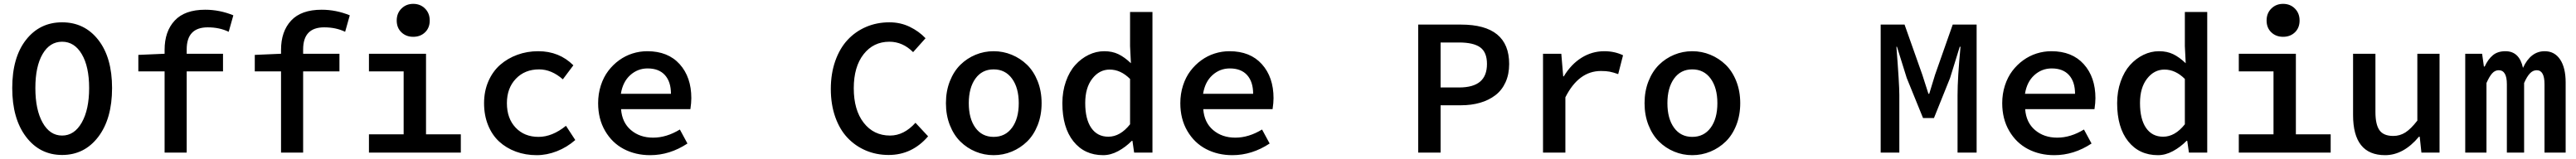

<svg xmlns="http://www.w3.org/2000/svg" viewBox="-20 -787 13267 820"><path d="M299.8 12.2Q185.1 12.2 114 -81.5Q43 -175.3 43 -333Q43 -490.7 113.8 -581.3Q184.6 -671.9 299.8 -671.9Q415.5 -671.9 486.3 -581.1Q557.1 -490.2 557.1 -333Q557.1 -174.8 486.1 -81.3Q415 12.2 299.8 12.2ZM439 -333Q439 -443.8 401.1 -507.8Q363.3 -571.8 299.8 -571.8Q236.3 -571.8 199.2 -508.1Q162.1 -444.3 162.1 -333Q162.1 -221.2 199.5 -154.5Q236.8 -87.9 299.8 -87.9Q362.8 -87.9 400.9 -154.8Q439 -221.7 439 -333Z M827.6 0V-418.9H692.4V-503.9L827.6 -509.8V-529.8Q827.6 -625 879.6 -680.9Q931.6 -736.8 1036.6 -736.8Q1111.3 -736.8 1181.6 -708L1157.7 -623Q1110.4 -646 1049.8 -646Q941.4 -646 941.4 -532.2V-509.8H1128.4V-418.9H941.4V0Z M1427.2 0V-418.9H1292V-503.9L1427.2 -509.8V-529.8Q1427.2 -625 1479.2 -680.9Q1531.2 -736.8 1636.2 -736.8Q1710.9 -736.8 1781.2 -708L1757.3 -623Q1710 -646 1649.4 -646Q1541 -646 1541 -532.2V-509.8H1728V-418.9H1541V0Z M2107.9 -597.2Q2071.3 -597.2 2047.1 -620.4Q2022.9 -643.6 2022.9 -681.2Q2022.9 -718.8 2047.4 -742.9Q2071.8 -767.1 2107.9 -767.1Q2144.5 -767.1 2168.7 -742.9Q2192.9 -718.8 2192.9 -681.2Q2192.9 -643.6 2168.9 -620.4Q2145 -597.2 2107.9 -597.2ZM1879.9 0V-94.2H2058.6V-418.9H1879.9V-509.8H2173.8V-94.2H2353V0Z M2743.7 13.2Q2686 13.2 2636.5 -5.1Q2586.9 -23.4 2550.5 -56.9Q2514.2 -90.3 2493.4 -141.4Q2472.7 -192.4 2472.7 -254.9Q2472.7 -316.9 2495.1 -368.2Q2517.6 -419.4 2555.9 -452.9Q2594.2 -486.3 2644.5 -504.6Q2694.8 -522.9 2751.5 -522.9Q2859.9 -522.9 2932.6 -450.2L2878.4 -377.9Q2819.8 -429.2 2756.3 -429.2Q2682.6 -429.2 2636.5 -380.9Q2590.3 -332.5 2590.3 -254.9Q2590.3 -176.3 2635.3 -128.7Q2680.2 -81.1 2753.4 -81.1Q2823.7 -81.1 2894.5 -138.2L2942.4 -64.9Q2899.4 -27.3 2847.7 -7.1Q2795.9 13.2 2743.7 13.2Z M3328.1 13.2Q3252.9 13.2 3192.6 -18.3Q3132.3 -49.8 3096.2 -111.6Q3060.1 -173.3 3060.1 -254.9Q3060.1 -303.2 3074 -346.2Q3087.9 -389.2 3112.1 -421.1Q3136.2 -453.1 3168.2 -476.3Q3200.2 -499.5 3237.3 -511.2Q3274.4 -522.9 3313 -522.9Q3419.9 -522.9 3480 -456.1Q3540 -389.2 3540 -280.8Q3540 -256.8 3535.2 -224.1H3178.2Q3183.1 -155.3 3229 -116.2Q3274.9 -77.1 3343.3 -77.1Q3412.1 -77.1 3481 -119.1L3520 -46.9Q3429.2 13.2 3328.1 13.2ZM3177.2 -303.2H3435.1Q3435.1 -365.2 3404.1 -399.7Q3373 -434.1 3314.9 -434.1Q3263.7 -434.1 3225.3 -399.4Q3187 -364.7 3177.2 -303.2Z M4556.2 12.2Q4493.2 12.2 4439 -10.7Q4384.8 -33.7 4344.5 -76.2Q4304.2 -118.7 4281.2 -183.6Q4258.3 -248.5 4258.3 -328.1Q4258.3 -407.2 4281.2 -472.4Q4304.2 -537.6 4344.5 -581.1Q4384.8 -624.5 4439.9 -648.2Q4495.1 -671.9 4560.1 -671.9Q4616.7 -671.9 4664.3 -648.9Q4711.9 -626 4746.1 -589.8L4682.1 -518.1Q4628.4 -571.8 4560.1 -571.8Q4477.5 -571.8 4427 -507.1Q4376.5 -442.4 4376.5 -332Q4376.5 -219.7 4427.7 -153.8Q4479 -87.9 4563.5 -87.9Q4634.8 -87.9 4694.3 -153.8L4759.3 -84Q4676.8 12.2 4556.2 12.2Z M5189.9 -5.1Q5145.5 13.2 5096.7 13.2Q5047.9 13.2 5003.7 -5.1Q4959.5 -23.4 4925.5 -56.9Q4891.6 -90.3 4871.3 -141.6Q4851.1 -192.9 4851.1 -254.9Q4851.1 -316.9 4871.3 -368.2Q4891.6 -419.4 4925.5 -452.9Q4959.5 -486.3 5003.7 -504.6Q5047.9 -522.9 5096.7 -522.9Q5145.5 -522.9 5189.9 -504.6Q5234.4 -486.3 5268.8 -452.9Q5303.2 -419.4 5323.5 -368.2Q5343.8 -316.9 5343.8 -254.9Q5343.8 -192.9 5323.5 -141.6Q5303.2 -90.3 5268.8 -56.9Q5234.4 -23.4 5189.9 -5.1ZM5096.7 -81.1Q5156.7 -81.1 5191.4 -128.2Q5226.1 -175.3 5226.1 -254.9Q5226.1 -334 5191.4 -381.6Q5156.7 -429.2 5096.7 -429.2Q5037.1 -429.2 5002.9 -381.6Q4968.8 -334 4968.8 -254.9Q4968.8 -175.3 5002.9 -128.2Q5037.1 -81.1 5096.7 -81.1Z M5660.6 13.2Q5564.5 13.2 5507.6 -58.1Q5450.7 -129.4 5450.7 -254.9Q5450.7 -315.4 5468.8 -366.7Q5486.8 -418 5517.1 -451.7Q5547.4 -485.4 5586.2 -504.2Q5625 -522.9 5666.5 -522.9Q5707.5 -522.9 5739.3 -507.6Q5771 -492.2 5803.7 -460.9L5799.3 -548.8V-725.1H5914.6V0H5820.3L5811.5 -61H5808.6Q5776.4 -28.3 5738 -7.6Q5699.7 13.2 5660.6 13.2ZM5687.5 -82Q5748.5 -82 5799.3 -146V-379.9Q5751 -428.2 5694.3 -428.2Q5641.1 -428.2 5604.7 -381.3Q5568.4 -334.5 5568.4 -255.9Q5568.4 -172.4 5599.6 -127.2Q5630.9 -82 5687.5 -82Z M6326.2 13.2Q6251 13.2 6190.7 -18.3Q6130.4 -49.8 6094.2 -111.6Q6058.1 -173.3 6058.1 -254.9Q6058.1 -303.2 6072 -346.2Q6085.9 -389.2 6110.1 -421.1Q6134.3 -453.1 6166.3 -476.3Q6198.2 -499.5 6235.4 -511.2Q6272.5 -522.9 6311 -522.9Q6418 -522.9 6478 -456.1Q6538.1 -389.2 6538.1 -280.8Q6538.1 -256.8 6533.2 -224.1H6176.3Q6181.2 -155.3 6227.1 -116.2Q6272.9 -77.1 6341.3 -77.1Q6410.2 -77.1 6479 -119.1L6518.1 -46.9Q6427.2 13.2 6326.2 13.2ZM6175.3 -303.2H6433.1Q6433.1 -365.2 6402.1 -399.7Q6371.1 -434.1 6313 -434.1Q6261.7 -434.1 6223.4 -399.4Q6185.1 -364.7 6175.3 -303.2Z M7283.2 0V-660.2H7503.4Q7751.5 -660.2 7751.5 -457Q7751.5 -403.8 7732.7 -362.5Q7713.9 -321.3 7680.2 -295.7Q7646.5 -270 7601.8 -257.1Q7557.1 -244.1 7503.4 -244.1H7398.4V0ZM7398.4 -335.9H7493.2Q7566.4 -335.9 7601.8 -366Q7637.2 -396 7637.2 -457Q7637.2 -517.6 7602.5 -542.7Q7567.9 -567.9 7493.2 -567.9H7398.4Z M7925.8 0V-509.8H8020L8029.8 -393.1H8032.7Q8070.3 -455.6 8124.3 -489.3Q8178.2 -522.9 8241.7 -522.9Q8293.9 -522.9 8337.9 -502L8313 -404.8Q8286.6 -414.1 8268.8 -417.5Q8251 -420.9 8224.1 -420.9Q8109.4 -420.9 8041 -285.2V0Z M8787.6 -5.1Q8743.2 13.2 8694.3 13.2Q8645.5 13.2 8601.3 -5.1Q8557.1 -23.4 8523.2 -56.9Q8489.3 -90.3 8469 -141.6Q8448.7 -192.9 8448.7 -254.9Q8448.7 -316.9 8469 -368.2Q8489.3 -419.4 8523.2 -452.9Q8557.1 -486.3 8601.3 -504.6Q8645.5 -522.9 8694.3 -522.9Q8743.2 -522.9 8787.6 -504.6Q8832 -486.3 8866.5 -452.9Q8900.9 -419.4 8921.1 -368.2Q8941.4 -316.9 8941.4 -254.9Q8941.4 -192.9 8921.1 -141.6Q8900.9 -90.3 8866.5 -56.9Q8832 -23.4 8787.6 -5.1ZM8694.3 -81.1Q8754.4 -81.1 8789.1 -128.2Q8823.7 -175.3 8823.7 -254.9Q8823.7 -334 8789.1 -381.6Q8754.4 -429.2 8694.3 -429.2Q8634.8 -429.2 8600.6 -381.6Q8566.4 -334 8566.4 -254.9Q8566.4 -175.3 8600.6 -128.2Q8634.8 -81.1 8694.3 -81.1Z M9664.6 0V-660.2H9787.6L9878.9 -401.9L9910.6 -303.2H9914.6L9944.8 -401.9L10035.6 -660.2H10158.7V0H10060.5V-296.9Q10060.5 -385.7 10075.7 -545.9H10071.8L10022 -384.8L9939 -178.2H9882.8L9798.8 -384.8L9748.5 -545.9H9745.6Q9760.7 -353.5 9760.7 -296.9V0Z M10558.6 13.2Q10483.4 13.2 10423.1 -18.3Q10362.8 -49.8 10326.7 -111.6Q10290.5 -173.3 10290.5 -254.9Q10290.5 -303.2 10304.4 -346.2Q10318.4 -389.2 10342.5 -421.1Q10366.7 -453.1 10398.7 -476.3Q10430.7 -499.5 10467.8 -511.2Q10504.9 -522.9 10543.5 -522.9Q10650.4 -522.9 10710.4 -456.1Q10770.5 -389.2 10770.5 -280.8Q10770.5 -256.8 10765.6 -224.1H10408.7Q10413.6 -155.3 10459.5 -116.2Q10505.4 -77.1 10573.7 -77.1Q10642.6 -77.1 10711.4 -119.1L10750.5 -46.9Q10659.7 13.2 10558.6 13.2ZM10407.7 -303.2H10665.5Q10665.5 -365.2 10634.5 -399.7Q10603.5 -434.1 10545.4 -434.1Q10494.1 -434.1 10455.8 -399.4Q10417.5 -364.7 10407.7 -303.2Z M11092.3 13.2Q10996.1 13.2 10939.2 -58.1Q10882.3 -129.4 10882.3 -254.9Q10882.3 -315.4 10900.4 -366.7Q10918.5 -418 10948.7 -451.7Q10979 -485.4 11017.8 -504.2Q11056.6 -522.9 11098.1 -522.9Q11139.2 -522.9 11170.9 -507.6Q11202.6 -492.2 11235.4 -460.9L11231 -548.8V-725.1H11346.2V0H11252L11243.2 -61H11240.2Q11208 -28.3 11169.7 -7.6Q11131.3 13.2 11092.3 13.2ZM11119.1 -82Q11180.2 -82 11231 -146V-379.9Q11182.6 -428.2 11126 -428.2Q11072.8 -428.2 11036.4 -381.3Q11000 -334.5 11000 -255.9Q11000 -172.4 11031.2 -127.2Q11062.5 -82 11119.1 -82Z M11736.8 -597.2Q11700.2 -597.2 11676 -620.4Q11651.9 -643.6 11651.9 -681.2Q11651.9 -718.8 11676.3 -742.9Q11700.7 -767.1 11736.8 -767.1Q11773.4 -767.1 11797.6 -742.9Q11821.8 -718.8 11821.8 -681.2Q11821.8 -643.6 11797.9 -620.4Q11773.9 -597.2 11736.8 -597.2ZM11508.8 0V-94.2H11687.5V-418.9H11508.8V-509.8H11802.7V-94.2H11981.9V0Z M12262.2 13.2Q12097.2 13.2 12097.2 -193.8V-509.8H12212.4V-209Q12212.4 -144.5 12233.4 -115.2Q12254.4 -85.9 12304.2 -85.9Q12338.4 -85.9 12366.7 -104Q12395 -122.1 12428.2 -165V-509.8H12542.5V0H12449.2L12440.4 -82H12436.5Q12356.9 13.2 12262.2 13.2Z M12674.8 0V-509.8H12761.7L12771 -443.8H12774.9Q12792.5 -481.9 12817.4 -502.4Q12842.3 -522.9 12881.8 -522.9Q12953.6 -522.9 12972.2 -437Q13011.7 -522.9 13084 -522.9Q13134.8 -522.9 13163.3 -480.5Q13191.9 -438 13191.9 -361.8V0H13083V-353Q13083 -424.8 13043 -424.8Q13023.4 -424.8 13008.1 -408.7Q12992.7 -392.6 12978 -358.9V0H12889.2V-353Q12889.2 -424.8 12847.2 -424.8Q12828.1 -424.8 12813.7 -408.9Q12799.3 -393.1 12784.2 -358.9V0Z"/></svg>

Font: Office Code Pro Medium
Style: Regular
Weight: 500
Designer: Nathan Rutzky & Paul D. Hunt
Foundry: Adobe Systems Incorporated
Version: Version 1.004;PS 001.004;hotconv 1.0.70;makeotf.lib2.5.58329